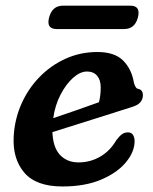

<svg xmlns="http://www.w3.org/2000/svg" viewBox="-20 -662 554 694"><path d="M466.5 -152Q466.5 -113.5 435.5 -75.8Q404.5 -38 346.2 -13Q288 12 205.5 12Q110.5 12 67.8 -38Q25 -88 29.5 -169.5Q33 -231 57.2 -286Q81.5 -341 122.5 -383.2Q163.5 -425.5 217 -449.8Q270.5 -474 332 -474Q394.5 -474 425.2 -443Q456 -412 464 -363Q466 -355 469.8 -348.5Q473.5 -342 478.5 -341Q496.5 -338 496.5 -317.5Q496.5 -303.5 487 -292.2Q477.5 -281 454.5 -274.5Q417 -262.5 365.5 -246.2Q314 -230 261.8 -213.5Q209.5 -197 169.5 -184.5Q171.5 -129 197 -102Q222.5 -75 264 -75Q306.5 -75 342.5 -96Q378.5 -117 400.5 -155.5Q412.5 -171 421.5 -177.2Q430.5 -183.5 442.5 -183.5Q455.5 -183.5 461 -174Q466.5 -164.5 466.5 -152ZM294.5 -403.5Q270 -403.5 244.5 -381Q219 -358.5 199 -320.2Q179 -282 172.5 -235Q211 -248 256.8 -263.8Q302.5 -279.5 337.5 -292.5Q344 -314.5 344 -346.5Q344 -373 331 -388.2Q318 -403.5 294.5 -403.5ZM157.5 -599Q169 -641.5 207.5 -641.5H451Q489.5 -641.5 478.5 -599Q467.5 -557 428.5 -557H185Q146.5 -557 157.5 -599Z"/></svg>

Font: Fraunces 9pt SuperSoft SemiBold
Style: Italic
Weight: 600
Italic angle: -16°
Version: Version 1.000;[0bf87f6ff]